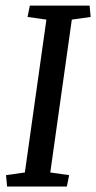

<svg xmlns="http://www.w3.org/2000/svg" viewBox="-20 -681 351 701"><path d="M149.4 -609.4 80.6 -619.1 88.9 -660.6H307.1L311 -619.1L242.2 -609.4L163.6 -51.3L232.4 -41.5L224.1 0H5.9L2 -41.5L70.8 -51.3Z"/></svg>

Font: Noticia Text
Style: Italic
Weight: 400
Italic angle: -8°
Designer: JM Sole
Foundry: JM Sole
Version: Version 1.003